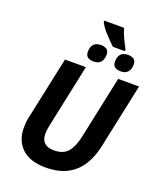

<svg xmlns="http://www.w3.org/2000/svg" viewBox="-186 -1162 1071 1286"><g transform="rotate(20 350.0 -519.5)"><path d="M295 10Q184 10 126.5 -45Q69 -100 69 -191Q69 -207 70.5 -226.5Q72 -246 76 -263L172 -714H321L226 -265Q218 -228 218 -204Q218 -117 310 -117Q375 -117 407.5 -154.5Q440 -192 456 -266L551 -714H700L602 -252Q586 -176 550 -117Q514 -58 451.5 -24Q389 10 295 10ZM444 -904Q413 -934 380 -969.5Q347 -1005 330 -1039V-1049H471Q481 -1015 496 -983Q511 -951 530 -916V-904ZM355 -767Q330 -767 314 -778Q298 -789 298 -816Q298 -888 367 -888Q390 -888 406.5 -877.5Q423 -867 423 -839Q423 -806 406.5 -786.5Q390 -767 355 -767ZM548 -767Q523 -767 507 -778Q491 -789 491 -816Q491 -888 560 -888Q583 -888 599.5 -877.5Q616 -867 616 -839Q616 -806 599.5 -786.5Q583 -767 548 -767Z"/></g></svg>

Font: Noto IKEA Latin
Style: Bold Italic
Weight: 700
Italic angle: -12°
Designer: Monotype Design Team
Foundry: Monotype Imaging Inc.
Version: Version 1.0